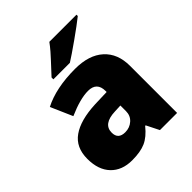

<svg xmlns="http://www.w3.org/2000/svg" viewBox="-211 -901 1046 1046"><g transform="rotate(-45 311.5 -378.0)"><path d="M426.8 0 390.1 -73.2H386.2Q347.7 -25.4 307.6 -7.8Q267.6 9.8 204.1 9.8Q126 9.8 81.1 -37.1Q36.1 -84 36.1 -168.9Q36.1 -257.3 97.7 -300.5Q159.2 -343.8 275.9 -349.1L368.2 -352.1V-359.9Q368.2 -428.2 300.8 -428.2Q240.2 -428.2 147 -387.2L91.8 -513.2Q188.5 -563 335.9 -563Q442.4 -563 500.7 -510.3Q559.1 -457.5 559.1 -362.8V0ZM285.2 -125Q319.8 -125 344.5 -147Q369.1 -168.9 369.1 -204.1V-247.1L325.2 -245.1Q231 -241.7 231 -175.8Q231 -125 285.2 -125ZM211.9 -606V-620.1Q287.1 -700.7 307.4 -724.1Q327.6 -747.6 340.8 -766.1H549.8V-755.9Q510.7 -724.6 442.4 -676.3Q374 -627.9 338.9 -606Z"/></g></svg>

Font: Open Sans ExtBd
Style: Bold
Weight: 800
Foundry: Ascender Corporation
Version: Version 1.10